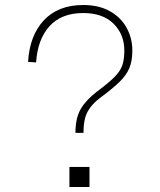

<svg xmlns="http://www.w3.org/2000/svg" viewBox="-20 -746 640 766"><path d="M281 -216Q281 -275 302 -311Q323 -347 366 -380Q413 -415 436.5 -438.5Q460 -462 468 -485.5Q476 -509 476 -544Q476 -609 433 -651.5Q390 -694 312 -694Q225 -694 177.5 -641.5Q130 -589 124 -497L92 -499Q98 -604 155 -665Q212 -726 312 -726Q375 -726 419 -701Q463 -676 485.5 -634.5Q508 -593 508 -544Q508 -504 496.5 -475.5Q485 -447 457.5 -420Q430 -393 380 -356Q346 -331 329.5 -300.5Q313 -270 313 -216ZM257 0V-80H337V0Z"/></svg>

Font: Geist Mono Thin
Style: Regular
Weight: 100
Monospace: yes
Designer: Basement.studio, Andrés Briganti, Mateo Zaragoza
Foundry: Basement.studio, Vercel, Andrés Briganti, Guido Ferreyra, Mateo Zaragoza
Version: Version 1.500; ttfautohint (v1.8.4.7-5d5b)